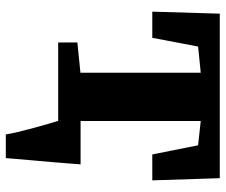

<svg xmlns="http://www.w3.org/2000/svg" viewBox="-78 -518 776 660"><g transform="rotate(90 310.0 -188.0)"><path d="M126 0V-66L230 -76.5V-490L140 -481L110 -323.5H20L27 -555.5H592.5L600 -323.5H511L479.5 -481L396 -490V-77H545Q544 -64.5 542 -38.2Q540 -12 537.2 20.8Q534.5 53.5 531.5 85.8Q528.5 118 526.5 143.5Q524.5 169 523.5 180H442Q440 165.5 433.8 139.2Q427.5 113 419.8 84.2Q412 55.5 405.2 32.2Q398.5 9 395.5 0Z"/></g></svg>

Font: Merriweather Black
Style: Regular
Weight: 900
Designer: Eben Sorkin
Foundry: Eben Sorkin
Version: Version 2.200;gftools[0.9.31]